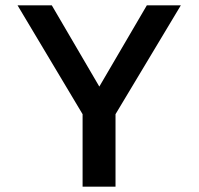

<svg xmlns="http://www.w3.org/2000/svg" viewBox="-20 -713 748 723"><path d="M661 -693H533L354 -387L175 -693H46L291 -283V-10H415V-283Z"/></svg>

Font: Bluebird
Style: Li
Weight: 300
Designer: Jasper
Foundry: Cannot Into Space Fonts
Version: Version 0.98